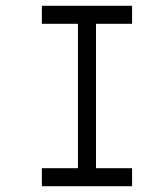

<svg xmlns="http://www.w3.org/2000/svg" viewBox="-20 -645 540 665"><path d="M437.5 0V-62.5H312.5Q312.5 -62.5 312.5 -562.5H437.5V-625H125V-562.5H250Q250 -562.5 250 -62.5H125V0Z"/></svg>

Font: UnifontExMono
Style: Regular
Weight: 500
Version: Version 15.0.06